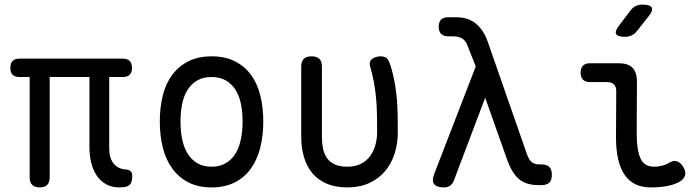

<svg xmlns="http://www.w3.org/2000/svg" viewBox="-20 -805 3040 835"><path d="M499 10Q465 10 440 -4.5Q415 -19 399.5 -43Q384 -67 376.5 -98.5Q369 -130 369 -164V-470H196V-34Q196 -12 185.5 -1Q175 10 153 10Q131 10 120 -1Q109 -12 109 -34V-470H65Q45 -470 35 -480Q25 -490 25 -510Q25 -530 35 -540Q45 -550 65 -550H514Q534 -550 544 -540Q554 -530 554 -510Q554 -490 544 -480Q534 -470 514 -470H455V-158Q455 -118 474 -94Q493 -70 527 -68Q541 -67 548 -60.5Q555 -54 555 -40Q555 -10 543 0Q531 10 499 10Z M900 10Q842 10 800 -11.5Q758 -33 730 -71Q702 -109 688.5 -161.5Q675 -214 675 -276Q675 -338 688 -390Q701 -442 729 -479.5Q757 -517 799.5 -538.5Q842 -560 900 -560Q959 -560 1001.5 -538.5Q1044 -517 1071.5 -479.5Q1099 -442 1112 -390Q1125 -338 1125 -276Q1125 -214 1111.5 -161.5Q1098 -109 1070.5 -71Q1043 -33 1000.5 -11.5Q958 10 900 10ZM900 -80Q935 -80 960.5 -94.5Q986 -109 1002.5 -134.5Q1019 -160 1027 -196.5Q1035 -233 1035 -276Q1035 -319 1027.5 -354.5Q1020 -390 1003.5 -415.5Q987 -441 961.5 -455.5Q936 -470 900 -470Q864 -470 838.5 -455.5Q813 -441 796.5 -415.5Q780 -390 772.5 -354Q765 -318 765 -275Q765 -232 773 -196Q781 -160 797.5 -134.5Q814 -109 839.5 -94.5Q865 -80 900 -80Z M1290 -515Q1290 -538 1301 -549Q1312 -560 1335 -560Q1358 -560 1369 -549Q1380 -538 1380 -515V-210Q1380 -180 1385.5 -156Q1391 -132 1404 -115Q1417 -98 1438 -89Q1459 -80 1490 -80Q1525 -80 1549.5 -92.5Q1574 -105 1589.5 -126Q1605 -147 1612.5 -174Q1620 -201 1620 -230Q1620 -269 1619.5 -304Q1619 -339 1616 -373.5Q1613 -408 1607 -442.5Q1601 -477 1590 -515Q1589 -518 1588.5 -521Q1588 -524 1588 -527Q1588 -545 1604 -552.5Q1620 -560 1635 -560Q1658 -560 1666 -547.5Q1674 -535 1680 -515Q1691 -478 1697 -443Q1703 -408 1706 -373.5Q1709 -339 1709.5 -303.5Q1710 -268 1710 -230Q1710 -180 1696 -136.5Q1682 -93 1654.5 -60.5Q1627 -28 1586 -9Q1545 10 1490 10Q1439 10 1401.5 -6Q1364 -22 1339.5 -50.5Q1315 -79 1302.5 -120Q1290 -161 1290 -210Z M1954 -20Q1948 -5 1937.5 2.5Q1927 10 1910 10Q1878 10 1867.5 -5Q1857 -20 1869 -50L2049 -516L2013 -607Q2004 -630 1988.5 -638.5Q1973 -647 1950 -647H1930Q1909 -647 1898.5 -657.5Q1888 -668 1888 -689Q1888 -710 1898.5 -720Q1909 -730 1930 -730H1963Q2017 -730 2050.5 -701.5Q2084 -673 2101 -624L2270 -139Q2280 -110 2292.5 -100Q2305 -90 2325 -90H2335Q2358 -90 2369 -79Q2380 -68 2380 -45Q2380 -22 2369 -11Q2358 0 2335 0H2320Q2270 0 2238.5 -25Q2207 -50 2185 -112L2090 -380Z M2749 -224Q2749 -152 2765.5 -116Q2782 -80 2824 -80Q2841 -80 2858 -84Q2875 -88 2890 -97Q2910 -109 2925.5 -103Q2941 -97 2952 -78Q2964 -58 2959 -42Q2954 -26 2936 -15Q2911 -1 2879 4.5Q2847 10 2809 10Q2773 10 2745 -3Q2717 -16 2698 -42.5Q2679 -69 2669 -110Q2659 -151 2659 -207L2660 -408Q2660 -428 2650 -438Q2640 -448 2620 -448H2546Q2526 -448 2515.5 -458.5Q2505 -469 2505 -489Q2505 -509 2515.5 -519.5Q2526 -530 2546 -530H2670Q2711 -530 2730.5 -510.5Q2750 -491 2750 -450ZM2750 -670Q2740 -657 2727 -651Q2714 -645 2698 -645Q2666 -645 2659.5 -657Q2653 -669 2673 -695L2721 -758Q2731 -772 2744 -778.5Q2757 -785 2774 -785Q2808 -785 2814.5 -772Q2821 -759 2800 -733Z"/></svg>

Font: Maple Mono NL
Style: Regular
Weight: 400
Monospace: yes
Designer: subframe7536
Version: Version 7.000